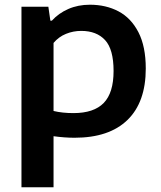

<svg xmlns="http://www.w3.org/2000/svg" viewBox="-20 -574 681 814"><path d="M71 -545.5H185L193.5 -486.5H200Q228.5 -518 269.8 -536Q311 -554 361 -554Q429 -554 482.2 -526Q535.5 -498 566.8 -437.5Q598 -377 598 -283.5Q598 -140.5 520.2 -65.2Q442.5 10 296 10Q254.5 10 207 3.5V220H71ZM461.5 -273Q461.5 -365 425.5 -404Q389.5 -443 324.5 -443Q290.5 -443 259.8 -430.5Q229 -418 207 -392V-103.5Q244.5 -94.5 291.5 -94.5Q378 -94.5 419.8 -137.5Q461.5 -180.5 461.5 -273Z"/></svg>

Font: Encode Sans Semi Expanded SmBd
Style: Regular
Weight: 600
Width: 6
Designer: Multiple Designers
Foundry: Impallari Type
Version: Version 2.000